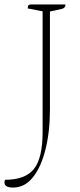

<svg xmlns="http://www.w3.org/2000/svg" viewBox="-76 -661 361 865"><path d="M-17 184Q-56 184 -56 161Q-56 155 -53 149Q38 149 77 100Q116 51 116 -67V-610L49 -623Q49 -634 52.5 -637.5Q56 -641 66 -641H219Q219 -625 203 -621L149 -609V-169Q149 -68 129 12Q109 92 72 138Q35 184 -17 184Z"/></svg>

Font: Petrona Thin
Style: Regular
Weight: 100
Designer: Ringo R. Seeber
Foundry: Ringo R. Seeber
Version: Version 2.001; ttfautohint (v1.8.3)